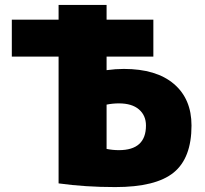

<svg xmlns="http://www.w3.org/2000/svg" viewBox="-20 -750 831 780"><path d="M413 -325V-145Q438 -140 463 -140Q573 -140 573 -240Q573 -281 544.5 -305.5Q516 -330 463 -330Q438 -330 413 -325ZM413 -465Q450 -470 483 -470Q615 -470 686.5 -409Q758 -348 758 -240Q758 -108 685.5 -49Q613 10 448 10Q326 10 218 -5V-520H28V-670H218V-730H413V-670H603V-520H413Z"/></svg>

Font: M PLUS 1p Black
Style: Regular
Weight: 900
Version: Version 1.061